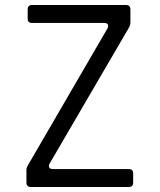

<svg xmlns="http://www.w3.org/2000/svg" viewBox="-20 -750 640 770"><path d="M104 0Q86 0 86 -18V-68Q86 -78 93 -89L411 -636Q416 -645 412.5 -651.5Q409 -658 399 -658H109Q91 -658 91 -675V-712Q91 -730 109 -730H485Q503 -730 503 -712V-660Q503 -650 497 -639L179 -94Q174 -85 177.5 -78.5Q181 -72 192 -72H496Q514 -72 514 -55V-18Q514 0 496 0Z"/></svg>

Font: Pitagon Sans Mono Light
Style: Regular
Weight: 300
Monospace: yes
Designer: Travis Tran
Foundry: Pitagon
Version: Version 1.001; ttfautohint (v1.8.4.7-5d5b);gftools[0.9.26]